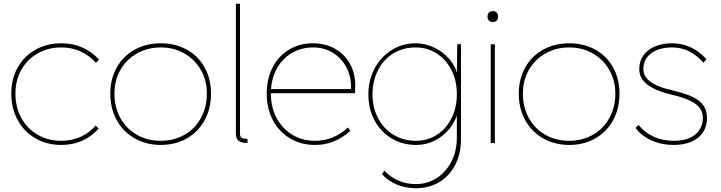

<svg xmlns="http://www.w3.org/2000/svg" viewBox="-20 -760 3830 1020"><path d="M40 -263Q40 -341 74 -401.5Q108 -462 168.5 -496Q229 -530 306 -530Q368 -530 419 -507Q470 -484 506 -443L490 -426Q455 -465 408.5 -486.5Q362 -508 306 -508Q236 -508 180.5 -476.5Q125 -445 93.5 -389.5Q62 -334 62 -263Q62 -190 93.5 -133Q125 -76 180.5 -44Q236 -12 306 -12Q361 -12 408 -33Q455 -54 488 -93L504 -77Q467 -35 417 -12.5Q367 10 306 10Q229 10 168.5 -25Q108 -60 74 -122Q40 -184 40 -263Z M566 -263Q566 -340 600 -401Q634 -462 695 -496Q756 -530 834 -530Q912 -530 973 -496Q1034 -462 1067.5 -401Q1101 -340 1101 -263Q1101 -184 1067.5 -122Q1034 -60 973 -25Q912 10 834 10Q757 10 695.5 -25Q634 -60 600 -122Q566 -184 566 -263ZM1079 -263Q1079 -333 1047 -388.5Q1015 -444 959.5 -476Q904 -508 834 -508Q764 -508 707.5 -476Q651 -444 619.5 -388.5Q588 -333 588 -263Q588 -190 619.5 -133Q651 -76 707 -44Q763 -12 834 -12Q904 -12 960 -44Q1016 -76 1047.5 -133.5Q1079 -191 1079 -263Z M1233 -740H1255V-50Q1255 -32 1265.5 -27Q1276 -22 1295 -22V0Q1267 0 1250 -10.5Q1233 -21 1233 -51Z M1397 -263Q1397 -341 1428 -401.5Q1459 -462 1515 -496Q1571 -530 1642 -530Q1708 -530 1760.5 -500.5Q1813 -471 1841.5 -417Q1870 -363 1867 -291L1866 -265H1409V-287H1855L1843 -270L1845 -295Q1845 -357 1818.5 -405.5Q1792 -454 1746 -481Q1700 -508 1645 -508Q1578 -508 1527 -476.5Q1476 -445 1447.5 -389.5Q1419 -334 1419 -263Q1419 -190 1449.5 -133Q1480 -76 1533 -44Q1586 -12 1654 -12Q1704 -12 1748.5 -30.5Q1793 -49 1829 -83L1841 -65Q1802 -29 1755.5 -9.5Q1709 10 1654 10Q1579 10 1520.5 -25Q1462 -60 1429.5 -122Q1397 -184 1397 -263Z M2010 166 2021 146Q2053 180 2095.5 199Q2138 218 2190 218Q2248 218 2297.5 187.5Q2347 157 2377 100.5Q2407 44 2407 -30V-172L2416 -175Q2403 -121 2370 -79Q2337 -37 2290.5 -13.5Q2244 10 2191 10Q2118 10 2060.5 -24.5Q2003 -59 1970 -120Q1937 -181 1937 -258Q1937 -335 1970.5 -397Q2004 -459 2061.5 -494.5Q2119 -530 2187 -530Q2240 -530 2288.5 -506.5Q2337 -483 2370.5 -442Q2404 -401 2413 -350L2407 -353L2409 -525H2429V-21Q2429 58 2397.5 117.5Q2366 177 2311.5 208.5Q2257 240 2191 240Q2137 240 2089.5 221Q2042 202 2010 166ZM2407 -260Q2407 -331 2378.5 -387.5Q2350 -444 2300 -476Q2250 -508 2188 -508Q2121 -508 2069 -476Q2017 -444 1988 -387Q1959 -330 1959 -258Q1959 -188 1988.5 -132Q2018 -76 2070.5 -44Q2123 -12 2190 -12Q2251 -12 2300.5 -43.5Q2350 -75 2378.5 -131.5Q2407 -188 2407 -260Z M2587 -525H2609V0H2587ZM2570 -672Q2570 -685 2577 -693Q2584 -701 2598 -701Q2611 -701 2618.5 -693Q2626 -685 2626 -672Q2626 -659 2619 -651Q2612 -643 2598 -643Q2584 -643 2577 -651Q2570 -659 2570 -672Z M2736 -263Q2736 -340 2770 -401Q2804 -462 2865 -496Q2926 -530 3004 -530Q3082 -530 3143 -496Q3204 -462 3237.5 -401Q3271 -340 3271 -263Q3271 -184 3237.5 -122Q3204 -60 3143 -25Q3082 10 3004 10Q2927 10 2865.5 -25Q2804 -60 2770 -122Q2736 -184 2736 -263ZM3249 -263Q3249 -333 3217 -388.5Q3185 -444 3129.5 -476Q3074 -508 3004 -508Q2934 -508 2877.5 -476Q2821 -444 2789.5 -388.5Q2758 -333 2758 -263Q2758 -190 2789.5 -133Q2821 -76 2877 -44Q2933 -12 3004 -12Q3074 -12 3130 -44Q3186 -76 3217.5 -133.5Q3249 -191 3249 -263Z M3356 -81 3373 -96Q3402 -58 3450.5 -35Q3499 -12 3561 -12Q3613 -12 3647 -28.5Q3681 -45 3697.5 -72.5Q3714 -100 3714 -133Q3714 -182 3672 -210Q3652 -224 3622.5 -235.5Q3593 -247 3552 -256Q3459 -278 3416 -313Q3376 -346 3376 -393Q3376 -434 3397.5 -465Q3419 -496 3458.5 -513Q3498 -530 3551 -530Q3604 -530 3651 -508Q3698 -486 3733 -445L3717 -427Q3683 -466 3641.5 -487Q3600 -508 3551 -508Q3480 -508 3439 -476.5Q3398 -445 3398 -394Q3398 -356 3428 -332Q3447 -315 3479 -302Q3511 -289 3556 -279Q3602 -268 3635 -255.5Q3668 -243 3690 -227Q3736 -193 3736 -133Q3736 -90 3715 -57.5Q3694 -25 3654 -7.5Q3614 10 3559 10Q3494 10 3440 -14.5Q3386 -39 3356 -81Z"/></svg>

Font: Easer Grotesk Variable
Style: Regular
Weight: 400
Designer: Boardeaser, Bonnie Shaver-Troup, Thomas Jockin
Foundry: Lexend
Version: Version 1.001;Glyphs 3.1.2 (3151)